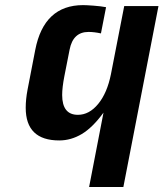

<svg xmlns="http://www.w3.org/2000/svg" viewBox="-20 -749 655 769"><path d="M336.9 0 394.5 -297.9Q351.1 -238.3 307.9 -212.4Q264.6 -186.5 217.3 -186.5Q83 -186.5 83 -317.4Q83 -351.1 90.3 -389.6L121.1 -548.8Q155.8 -728.5 313 -728.5Q325.7 -728.5 355.2 -726.3Q384.8 -724.1 404.8 -720.2L384.3 -615.2Q357.4 -621.1 334.5 -621.1Q272.5 -621.1 258.8 -550.3L237.8 -443.8Q229 -398.4 229 -368.7Q229 -289.1 292 -289.1Q337.4 -289.1 373.3 -332.8Q409.2 -376.5 424.3 -451.7L477.5 -724.6H614.7L474.1 0Z"/></svg>

Font: Cousine
Style: Bold Italic
Weight: 700
Italic angle: -12°
Monospace: yes
Designer: Steve Matteson
Foundry: Ascender Corporation
Version: Version 1.20